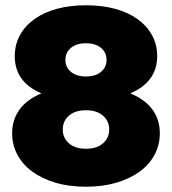

<svg xmlns="http://www.w3.org/2000/svg" viewBox="-20 -698 652 728"><path d="M306 10Q241 10 189.5 -5.5Q138 -21 101.5 -48Q65 -75 45.5 -112Q26 -149 26 -193Q26 -244 54 -282.5Q82 -321 137 -344Q36 -387 36 -485Q36 -529 55.5 -564.5Q75 -600 110.5 -625.5Q146 -651 195.5 -664.5Q245 -678 306 -678Q367 -678 416.5 -664.5Q466 -651 501.5 -625.5Q537 -600 556.5 -564.5Q576 -529 576 -485Q576 -436 550 -400.5Q524 -365 474 -344Q530 -321 558 -282.5Q586 -244 586 -193Q586 -149 566.5 -112Q547 -75 510.5 -48Q474 -21 422 -5.5Q370 10 306 10ZM306 -134Q347 -134 370.5 -154.5Q394 -175 394 -207Q394 -239 370.5 -259.5Q347 -280 306 -280Q265 -280 241.5 -259.5Q218 -239 218 -207Q218 -175 241.5 -154.5Q265 -134 306 -134ZM306 -408Q342 -408 363 -425.5Q384 -443 384 -471Q384 -499 363 -516.5Q342 -534 306 -534Q270 -534 249 -516.5Q228 -499 228 -471Q228 -443 249 -425.5Q270 -408 306 -408Z"/></svg>

Font: Celebes Black
Style: Regular
Weight: 900
Designer: Anugrah Pasau
Foundry: Lafontype
Version: Version 1.000; ttfautohint (v1.8.4)